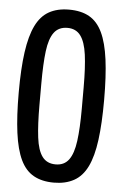

<svg xmlns="http://www.w3.org/2000/svg" viewBox="-52 -737 503 786"><g transform="rotate(5 199.5 -343.5)"><path d="M199 12Q150 12 116 -7Q82 -26 62 -68Q42 -110 33 -178Q24 -246 24 -343Q24 -441 33.5 -509Q43 -577 63.5 -619Q84 -661 118 -680Q152 -699 200 -699Q250 -699 283.5 -680Q317 -661 337 -619Q357 -577 366 -509Q375 -441 375 -343Q375 -246 366 -178Q357 -110 336.5 -68Q316 -26 281.5 -7Q247 12 199 12ZM200 -63Q235 -63 254 -88.5Q273 -114 280 -166.5Q287 -219 287 -299V-387Q287 -469 280 -521Q273 -573 254 -598.5Q235 -624 200 -624Q164 -624 145 -598.5Q126 -573 119.5 -521Q113 -469 113 -387V-299Q113 -219 119.5 -166.5Q126 -114 145 -88.5Q164 -63 200 -63Z"/></g></svg>

Font: Archivo ExtraCondensed Medium
Style: Regular
Weight: 500
Width: 2
Designer: Hector Gatti
Foundry: Omnibus-Type
Version: Version 2.001